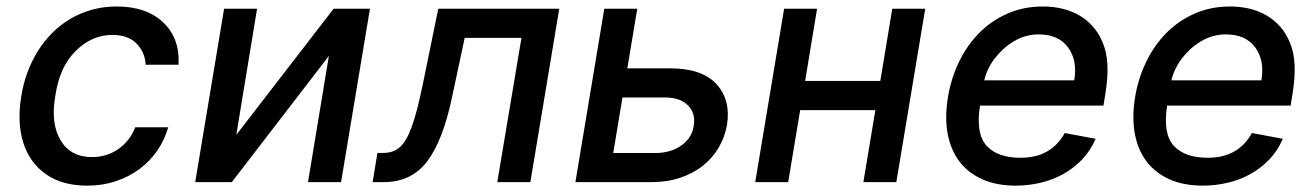

<svg xmlns="http://www.w3.org/2000/svg" viewBox="-20 -573 4133 604"><path d="M46.9 -270.2Q52.9 -308.6 66.1 -344.5Q79.2 -380.3 98.7 -411.8Q118.3 -443.2 144 -469.1Q169.7 -495 201 -513.5Q232.2 -532 269 -542.3Q305.8 -552.6 346.9 -552.6Q440.7 -552.6 493.3 -502.5Q546.5 -452.1 541.5 -369.3H438.2Q436.1 -408.4 410.2 -435.4Q383.5 -463.1 333.5 -463.1Q268.1 -463.1 217.3 -411.9Q191.8 -386 176.5 -352.1Q161.2 -318.2 154.1 -272.7Q146.3 -226.9 150.6 -192.5Q154.8 -158 170.8 -131.4Q202.1 -78.8 269.9 -78.8Q292.6 -78.8 313.4 -85.2Q334.2 -91.6 351.7 -103.7Q369.3 -115.8 383.2 -133.2Q397 -150.6 405.5 -172.6H509.2Q497.9 -132.8 474.8 -99.3Q451.7 -65.7 418.7 -41.2Q385.7 -16.7 344.1 -2.8Q302.6 11 254.3 11Q175.4 11 124.3 -25.2Q98.7 -43 80.8 -68.2Q62.9 -93.4 53.1 -124.6Q43.3 -155.9 41.7 -192.6Q40.1 -229.4 46.9 -270.2Z M685 -545.5H788.7L723.4 -148.8L1029.5 -545.5H1143.8L1052.9 0H948.9L1014.6 -397L709.2 0H594.1Z M1167.3 -92H1186.4Q1217.7 -92 1237.9 -110.1Q1248.2 -119.3 1257.5 -134.9Q1266.7 -150.6 1275.2 -174Q1283.7 -197.4 1292.1 -229.6Q1300.4 -261.7 1309.3 -304L1358.7 -545.5H1739.3L1648.4 0H1544.4L1620.4 -453.8H1441.8L1402.3 -268.5Q1374.3 -133.2 1324.9 -66.8Q1275.2 0 1186.4 0H1152.3Z M1790.1 0 1881 -545.5H1984.7L1953.5 -358H2088.4Q2188.6 -358 2234 -308.2Q2279.5 -258.5 2267 -180Q2260.3 -141.7 2240.9 -108.8Q2221.6 -76 2191.1 -51.7Q2160.5 -27.3 2119.5 -13.7Q2078.5 0 2028.4 0ZM1909.1 -91.6H2043.3Q2063.2 -91.6 2083.1 -96.8Q2103 -101.9 2119.5 -112.6Q2136 -123.2 2147.5 -139.2Q2159.1 -155.2 2162.3 -176.8Q2169 -216.6 2144.2 -241.5Q2119.3 -266.3 2073.2 -266.3H1938.2Z M2446.7 -545.5H2550.4L2512.8 -318.5H2749.3L2786.9 -545.5H2890.6L2799.7 0H2696L2733.7 -226.6H2497.2L2459.5 0H2355.8Z M2962.4 -269.2Q2971.9 -326.3 2996.6 -377.8Q3021.3 -429.3 3059.3 -468.2Q3097.3 -507.1 3148.3 -529.8Q3199.2 -552.6 3261.4 -552.6Q3292.6 -552.6 3321.4 -545.8Q3350.1 -539.1 3374.6 -525Q3399.1 -511 3418.3 -489.3Q3437.5 -467.7 3449.6 -437.5Q3462 -407.3 3463.8 -368.3Q3465.6 -329.2 3457.4 -278.4L3451.3 -240.8H3062.9Q3049 -152.3 3083.8 -114.3Q3118.3 -76.7 3190.7 -76.7Q3286.6 -76.7 3329.5 -154.5L3426.8 -136.4Q3410.5 -98.7 3383.9 -71Q3357.2 -43.3 3324 -25Q3290.8 -6.7 3252.7 2.1Q3214.5 11 3175.1 11Q3114.7 11 3070 -9.1Q3025.2 -29.1 2997.7 -65.7Q2970.2 -102.3 2960.9 -154.1Q2951.7 -206 2962.4 -269.2ZM3076.3 -320.3H3359.4Q3370 -383.2 3339.8 -424Q3309.7 -464.8 3247.5 -464.8Q3206 -464.8 3170.1 -443.5Q3152 -432.9 3136.5 -418.9Q3121.1 -404.8 3109 -388.8Q3096.9 -372.9 3088.6 -355.5Q3080.3 -338.1 3076.3 -320.3Z M3551.1 -269.2Q3560.7 -326.3 3585.4 -377.8Q3610.1 -429.3 3648.1 -468.2Q3686.1 -507.1 3737 -529.8Q3788 -552.6 3850.1 -552.6Q3881.4 -552.6 3910.2 -545.8Q3938.9 -539.1 3963.4 -525Q3987.9 -511 4007.1 -489.3Q4026.3 -467.7 4038.4 -437.5Q4050.8 -407.3 4052.6 -368.3Q4054.3 -329.2 4046.2 -278.4L4040.1 -240.8H3651.6Q3637.8 -152.3 3672.6 -114.3Q3707 -76.7 3779.5 -76.7Q3875.4 -76.7 3918.3 -154.5L4015.6 -136.4Q3999.3 -98.7 3972.7 -71Q3946 -43.3 3912.8 -25Q3879.6 -6.7 3841.4 2.1Q3803.3 11 3763.8 11Q3703.5 11 3658.7 -9.1Q3614 -29.1 3586.5 -65.7Q3558.9 -102.3 3549.7 -154.1Q3540.5 -206 3551.1 -269.2ZM3665.1 -320.3H3948.2Q3958.8 -383.2 3928.6 -424Q3898.4 -464.8 3836.3 -464.8Q3794.7 -464.8 3758.9 -443.5Q3740.8 -432.9 3725.3 -418.9Q3709.9 -404.8 3697.8 -388.8Q3685.7 -372.9 3677.4 -355.5Q3669 -338.1 3665.1 -320.3Z"/></svg>

Font: Inter P Medium
Style: Italic
Weight: 500
Italic angle: 9.39999°
Designer: Rasmus Andersson
Foundry: rsms
Version: Version 3.018;git-588b23468